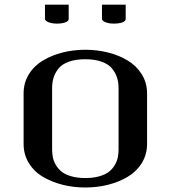

<svg xmlns="http://www.w3.org/2000/svg" viewBox="-20 -812 748 842"><path d="M427.2 -791.5H531.2V-729Q531.2 -719.7 517.1 -714.1Q502.9 -708.5 479.5 -708.5Q457 -708.5 442.1 -714.8Q427.2 -721.2 427.2 -729ZM177.2 -791.5H281.2V-729Q281.2 -719.7 267.1 -714.1Q252.9 -708.5 229.5 -708.5Q207 -708.5 192.1 -714.8Q177.2 -721.2 177.2 -729ZM208.5 -158.2Q208.5 -138.7 211.9 -121.8Q215.3 -105 225.3 -87.9Q235.4 -70.8 251 -58.6Q266.6 -46.4 293 -38.8Q319.3 -31.2 354 -31.2Q388.7 -31.2 415.3 -38.8Q441.9 -46.4 457.5 -58.6Q473.1 -70.8 483.2 -87.9Q493.2 -105 496.6 -121.8Q500 -138.7 500 -158.2V-424.8Q500 -449.7 493.7 -470.5Q487.3 -491.2 472.2 -510.5Q457 -529.8 427 -541Q397 -552.2 354 -552.2Q311 -552.2 280.8 -541Q250.5 -529.8 235.6 -510.3Q220.7 -490.7 214.6 -470.2Q208.5 -449.7 208.5 -424.8ZM83.5 -181.2V-401.9Q83.5 -448.7 106.4 -486.1Q129.4 -523.4 168.2 -546.6Q207 -569.8 254.6 -581.8Q302.2 -593.8 354 -593.8Q405.8 -593.8 453.6 -581.8Q501.5 -569.8 540 -546.6Q578.6 -523.4 601.8 -486.1Q625 -448.7 625 -401.9V-181.2Q625 -134.3 601.8 -96.9Q578.6 -59.6 540 -36.6Q501.5 -13.7 453.6 -1.7Q405.8 10.3 354 10.3Q302.2 10.3 254.6 -1.7Q207 -13.7 168.2 -36.6Q129.4 -59.6 106.4 -96.9Q83.5 -134.3 83.5 -181.2Z"/></svg>

Font: Resagnicto
Style: Bold
Weight: 700
Version: Version 0.9991